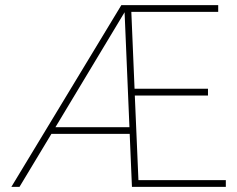

<svg xmlns="http://www.w3.org/2000/svg" viewBox="-20 -731 927 751"><path d="M863.3 -26.4V0H496.1L487.3 -207.5H181.2L56.2 0H24.4L454.6 -710.9H833.5V-684.6H493.7L506.3 -383.8H793.5V-357.4H507.3L521.5 -26.4ZM196.8 -233.4H486.3L467.3 -683.1Z"/></svg>

Font: Vazirmatn RD FD Thin
Style: Regular
Weight: 100
Designer: Saber Rastikerdar
Foundry: Saber Rastikerdar
Version: Version 33.003